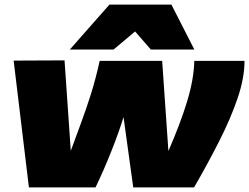

<svg xmlns="http://www.w3.org/2000/svg" viewBox="-20 -810 1077 830"><path d="M819 0H556L514 -304Q506 -277 492.5 -239Q479 -201 462 -158Q445 -115 427 -74Q409 -33 393 0H105L39 -548L259 -549L286 -158Q309 -221 330.5 -279Q352 -337 372.5 -401.5Q393 -466 411 -547H681L708 -157Q761 -279 789.5 -373.5Q818 -468 820 -547H1037Q1037 -473 1007 -385Q977 -297 927.5 -199.5Q878 -102 819 0ZM282 -596 453 -790H721L820 -596H632L564 -674L471 -596Z"/></svg>

Font: Georama ExtraExtended ExtraBold
Style: Italic
Weight: 800
Width: 8
Italic angle: -9°
Designer: Jean-Baptiste Levee
Foundry: Production Type
Version: Version 1.000